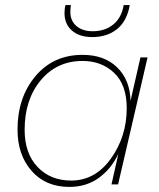

<svg xmlns="http://www.w3.org/2000/svg" viewBox="-20 -726 628 756"><path d="M491 -706Q480 -643 441 -611.5Q402 -580 343 -580Q293 -580 263.5 -605.5Q234 -631 234 -674Q234 -694 238 -706H259Q257 -688 257 -679Q257 -644 281 -623.5Q305 -603 345 -603Q394 -603 426.5 -630Q459 -657 467 -706ZM253 10Q160 10 104.5 -53Q49 -116 49 -216Q49 -342 119.5 -426Q190 -510 305 -510Q391 -510 441.5 -460.5Q492 -411 494 -329L533 -500H561L445 0H419L446 -120Q418 -61 369 -25.5Q320 10 253 10ZM260 -15Q355 -15 417 -102Q479 -189 479 -300Q479 -392 429.5 -439Q380 -486 305 -486Q204 -486 140.5 -410Q77 -334 77 -215Q77 -122 128 -68.5Q179 -15 260 -15Z"/></svg>

Font: Elaine Sans ExtraLight
Style: Italic
Weight: 275
Italic angle: -13°
Designer: Wei Huang
Foundry: Wei Huang
Version: Version 2.001;December 24, 2019;FontCreator 12.0.0.2547 64-b